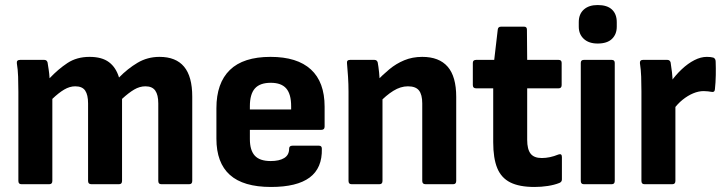

<svg xmlns="http://www.w3.org/2000/svg" viewBox="-20 -732 2876 763"><path d="M65 0Q53 0 53 -13V-367Q53 -399 52 -427.5Q51 -456 47 -480Q45 -494 60 -494H156Q166 -494 169 -484Q171 -471 173.5 -455Q176 -439 177 -421Q211 -457 248 -481.5Q285 -506 336 -506Q385 -506 413 -485Q441 -464 453 -424Q487 -459 526.5 -482.5Q566 -506 614 -506Q679 -506 711.5 -467Q744 -428 744 -348V-13Q744 0 732 0H621Q609 0 609 -13V-321Q609 -355 597 -372Q585 -389 558 -389Q535 -389 513 -376Q491 -363 465 -339V-13Q465 0 453 0H343Q330 0 330 -13V-321Q330 -355 318.5 -372Q307 -389 279 -389Q257 -389 235 -376Q213 -363 188 -339V-13Q188 0 176 0Z M1057 11Q947 11 893.5 -37Q840 -85 840 -181V-302Q840 -402 893.5 -454Q947 -506 1055 -506Q1161 -506 1215.5 -456Q1270 -406 1270 -308V-229Q1270 -216 1257 -216H973V-179Q973 -135 992.5 -113.5Q1012 -92 1056 -92Q1090 -92 1109.5 -104Q1129 -116 1129 -141Q1129 -153 1142 -153H1248Q1259 -153 1259 -141Q1261 -64 1210.5 -26.5Q1160 11 1057 11ZM973 -297H1137V-310Q1137 -358 1117.5 -380.5Q1098 -403 1056 -403Q1013 -403 993 -380.5Q973 -358 973 -310Z M1671 0Q1658 0 1658 -13V-321Q1658 -356 1645 -372.5Q1632 -389 1601 -389Q1572 -389 1543 -371Q1514 -353 1485 -322L1474 -407Q1500 -434 1527 -456.5Q1554 -479 1586.5 -492.5Q1619 -506 1658 -506Q1725 -506 1759 -467Q1793 -428 1793 -347V-13Q1793 0 1781 0ZM1377 0Q1365 0 1365 -13V-367Q1365 -398 1363 -428Q1361 -458 1359 -480Q1357 -494 1371 -494H1468Q1478 -494 1481 -484Q1484 -468 1486.5 -444Q1489 -420 1490 -400L1500 -355V-13Q1500 0 1488 0Z M2104 11Q2044 11 2008 -7Q1972 -25 1956 -64Q1940 -103 1940 -167V-381H1872Q1859 -381 1859 -394V-482Q1859 -494 1872 -494H1944L1958 -614Q1959 -626 1971 -626H2063Q2074 -626 2074 -614L2075 -494H2200Q2212 -494 2212 -482V-394Q2212 -381 2200 -381H2075V-176Q2075 -139 2088.5 -121.5Q2102 -104 2133 -104Q2149 -104 2165.5 -107.5Q2182 -111 2199 -118Q2213 -123 2213 -108V-19Q2213 -9 2203 -5Q2183 3 2157 7Q2131 11 2104 11Z M2300 0Q2288 0 2288 -13V-482Q2288 -494 2300 -494H2411Q2423 -494 2423 -482V-13Q2423 0 2411 0ZM2355 -559Q2320 -559 2300 -577.5Q2280 -596 2280 -626V-644Q2280 -676 2300 -694Q2320 -712 2355 -712Q2393 -712 2412 -694Q2431 -676 2431 -644V-626Q2431 -596 2412 -577.5Q2393 -559 2355 -559Z M2541 0Q2529 0 2529 -13V-369Q2529 -399 2528 -427.5Q2527 -456 2523 -481Q2522 -494 2535 -494H2632Q2642 -494 2645 -484Q2648 -466 2650.5 -444Q2653 -422 2653 -403L2664 -349V-13Q2664 0 2652 0ZM2654 -294 2646 -407Q2665 -434 2689.5 -457Q2714 -480 2739.5 -493Q2765 -506 2789 -506Q2805 -506 2815 -503Q2824 -499 2824 -487Q2825 -463 2824.5 -433.5Q2824 -404 2821 -377Q2820 -364 2807 -367Q2802 -368 2793.5 -369Q2785 -370 2776 -370Q2756 -370 2734.5 -361Q2713 -352 2692.5 -335.5Q2672 -319 2654 -294Z"/></svg>

Font: Sofia Sans Semi Condensed ExtraBold
Style: Regular
Weight: 800
Designer: Botio Nikoltchev, Ani Petrova
Foundry: lettersoup
Version: Version 4.100